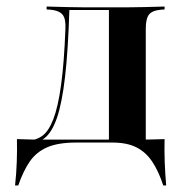

<svg xmlns="http://www.w3.org/2000/svg" viewBox="-20 -436 542 584"><path d="M211.3 -2.4Q156.5 -2.4 123.4 12.1Q90.3 26.6 70.6 55.2Q50.8 83.9 35.5 128.2H25.8Q29.8 91.9 31 56.5Q32.3 21 31.5 -12.9Q52.4 -12.1 74.6 -11.7Q96.8 -11.3 118.5 -11.3H211.3H334.7V-2.4ZM62.1 1.6 64.5 -8.9Q89.5 -8.9 108.9 -23Q128.2 -37.1 142.3 -73.8Q156.5 -110.5 165.7 -177Q175 -243.5 179 -348.4Q180.6 -379 170.2 -391.5Q159.7 -404 133.9 -406.5L121.8 -407.3V-416.1Q156.5 -415.3 182.7 -414.5Q208.9 -413.7 235.5 -413.7H239.5H366.9Q394.4 -413.7 420.2 -414.5Q446 -415.3 480.6 -416.1V-407.3L469.4 -406.5Q442.7 -404 433.1 -391.5Q423.4 -379 423.4 -348.4V-208.1H311.3V-407.3L314.5 -405.6H187.9L191.1 -407.3Q187.1 -281.5 177.8 -201.6Q168.5 -121.8 153.2 -77.4Q137.9 -33.1 115.3 -15.7Q92.7 1.6 62.1 1.6ZM311.3 -2.4V-208.1H423.4V-2.4ZM311.3 -2.4 312.1 -10.5 402.4 -11.3H321.8H393.5Q415.3 -11.3 437.5 -11.7Q459.7 -12.1 480.6 -12.9Q479.8 21 481 56.5Q482.3 91.9 485.5 128.2H476.6Q462.1 83.9 442.7 55.2Q423.4 26.6 394.8 12.1Q366.1 -2.4 321.8 -2.4Z"/></svg>

Font: Playfair 144pt SemiCondensed
Style: Bold
Weight: 700
Width: 4
Designer: Claus Eggers Sørensen
Foundry: Claus Eggers Sørensen
Version: Version 2.203